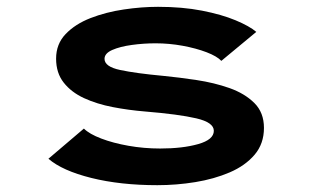

<svg xmlns="http://www.w3.org/2000/svg" viewBox="-20 -532 915 563"><path d="M441.5 11Q333 11 247.8 -10.2Q162.5 -31.5 122 -66.5L226 -155Q242 -139 276.8 -125.8Q311.5 -112.5 356.8 -104.5Q402 -96.5 449.5 -96.5Q515.5 -96.5 561.2 -109.5Q607 -122.5 607 -148.5Q607 -173 555.5 -185Q504 -197 406 -205Q357 -209 310.5 -218Q264 -227 226.5 -244.2Q189 -261.5 166.8 -289.8Q144.5 -318 144.5 -360Q144.5 -403 172.5 -432.2Q200.5 -461.5 245.5 -479Q290.5 -496.5 342.8 -504.2Q395 -512 443.5 -512Q514.5 -512 572.2 -500.8Q630 -489.5 670.8 -472.5Q711.5 -455.5 731.5 -438.5L629 -353.5Q616.5 -367 585.8 -378.8Q555 -390.5 515.5 -397.8Q476 -405 436.5 -405Q401 -405 366.5 -400.2Q332 -395.5 309.2 -385.5Q286.5 -375.5 286.5 -359.5Q286.5 -336.5 332.2 -326.8Q378 -317 459 -309.5Q505.5 -305 556.8 -297.2Q608 -289.5 652.8 -273.8Q697.5 -258 725.8 -230Q754 -202 754 -157Q754 -110.5 726.5 -78.2Q699 -46 653.5 -26.5Q608 -7 552.8 2Q497.5 11 441.5 11Z"/></svg>

Font: Trispace SemiExpanded SemiBold
Style: Regular
Weight: 600
Width: 6
Designer: Tyler Finck
Foundry: Etcetera Type Company
Version: Version 1.210; ttfautohint (v1.8.3)